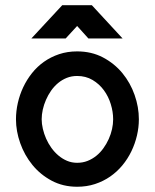

<svg xmlns="http://www.w3.org/2000/svg" viewBox="-20 -710 596 739"><path d="M514.5 -251Q514.5 -297.9 498.1 -344.5Q481.8 -391.1 451.1 -428.5Q420.3 -465.8 376.3 -489Q332.2 -512.2 276.9 -512.2Q239.6 -512.2 207.5 -501.5Q175.5 -490.7 149.3 -472.2Q123 -453.6 103.1 -428.5Q83.1 -403.3 69.4 -374.3Q55.7 -345.2 48.6 -313.7Q41.5 -282.2 41.5 -251Q41.5 -205.1 57.9 -158.9Q74.2 -112.8 104.6 -75.4Q134.9 -38.1 178.7 -14.6Q222.6 8.8 276.9 8.8Q313.9 8.8 345.8 -1.7Q377.7 -12.2 404.1 -30.5Q430.5 -48.8 451.1 -73.7Q471.7 -98.6 485.7 -127.7Q499.7 -156.7 507.1 -188.2Q514.5 -219.7 514.5 -251ZM415.5 -250.9Q415.5 -232.5 411.2 -213Q406.9 -193.5 398.5 -174.9Q390.1 -156.3 378.2 -139.7Q366.4 -123 350.8 -110.4Q335.2 -97.8 316.8 -90.6Q298.5 -83.4 276.9 -83.4Q256.2 -83.4 238.1 -91Q220.1 -98.6 205 -111.4Q189.9 -124.1 177.8 -140.9Q165.7 -157.8 157.5 -176.4Q149.3 -195.1 144.9 -214.3Q140.4 -233.5 140.4 -250.9Q140.4 -268.8 144.6 -287.9Q148.8 -306.9 156.9 -325.5Q164.9 -344.1 176.6 -360.9Q188.3 -377.6 203.5 -390.3Q218.7 -402.9 237.1 -410.3Q255.5 -417.6 276.9 -417.6Q310.2 -417.6 336.2 -402.2Q362.2 -386.8 379.8 -362.7Q397.4 -338.7 406.4 -309.1Q415.5 -279.5 415.5 -250.9ZM320.2 -562H451.8L333.6 -689.9H219.5L100.8 -562H232.8L276.9 -610Z"/></svg>

Font: Saysettha
Style: Regular
Weight: 400
Designer: John M. Durdin
Foundry: Lao Script for Windows
Version: Version 2.201